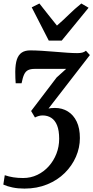

<svg xmlns="http://www.w3.org/2000/svg" viewBox="-36 -860 548 1126"><path d="M107.5 246Q69.5 246 38 239.5Q6.5 233 -16.5 222.5L-8 167.5Q15 175.5 41.8 179.8Q68.5 184 99.5 184Q144.5 184 183 165.5Q221.5 147 250.2 114.8Q279 82.5 295 41.2Q311 0 311 -46Q311 -94.5 298.8 -124.8Q286.5 -155 264.5 -169Q242.5 -183 214 -183Q203 -183 191.8 -180Q180.5 -177 169 -171L146.5 -209L296 -405.5L352 -456Q329.5 -456 306 -456Q282.5 -456 259 -456Q235.5 -456 212.2 -456Q189 -456 167.5 -456Q143.5 -456 128.8 -448.8Q114 -441.5 105.5 -423.2Q97 -405 90.5 -371.5H56Q55 -383.5 54.2 -401.5Q53.5 -419.5 53.5 -439.5Q54 -484.5 63.2 -511.8Q72.5 -539 91.8 -551.8Q111 -564.5 141 -564.5Q170.5 -564.5 208.2 -562.2Q246 -560 285.2 -556.5Q324.5 -553 359 -550.8Q393.5 -548.5 416.5 -548.5Q434 -548.5 446.2 -551.5Q458.5 -554.5 468 -562.5L491 -537L248.5 -223.5Q255 -225 264 -226Q273 -227 286.5 -227Q328.5 -227 361.8 -206.5Q395 -186 413.8 -146.8Q432.5 -107.5 432.5 -50.5Q432.5 6 409.5 59Q386.5 112 344 154.2Q301.5 196.5 241.2 221.2Q181 246 107.5 246ZM250 -622 150 -817 195 -839.5Q220 -808 245.8 -775.2Q271.5 -742.5 298 -710Q335 -742 368.5 -775Q402 -808 441 -839.5L483.5 -814.5L326 -622Z"/></svg>

Font: Merriweather 28pt SemiBold
Style: Italic
Weight: 600
Italic angle: -7.8°
Version: Version 2.101